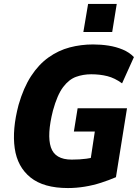

<svg xmlns="http://www.w3.org/2000/svg" viewBox="-20 -941 708 972"><path d="M324 11Q201 11 134.5 -42.5Q68 -96 54.5 -190.5Q41 -285 74 -410Q99 -497 137.5 -556Q176 -615 226 -650.5Q276 -686 333 -701Q390 -716 451 -716Q492 -716 530 -710Q568 -704 601.5 -690Q635 -676 658 -652L598 -519Q561 -546 523.5 -555.5Q486 -565 442 -565Q401 -565 365 -552Q329 -539 299.5 -500Q270 -461 248 -381Q217 -258 237.5 -195.5Q258 -133 343 -133Q384 -133 417 -137.5Q450 -142 484 -154L435 -110L460 -275H354L373 -393H623L567 -44Q532 -29 492 -16Q452 -3 409 4Q366 11 324 11ZM402 -779 426 -921H571L548 -779Z"/></svg>

Font: Nunito Sans 7pt Condensed Black
Style: Italic
Weight: 900
Width: 3
Italic angle: -9°
Designer: Vernon Adams
Foundry: Vernon Adams
Version: Version 3.101;gftools[0.9.27]